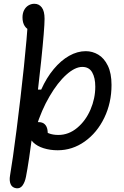

<svg xmlns="http://www.w3.org/2000/svg" viewBox="-20 -785 660 1018"><path d="M134.8 -79.2Q134.8 -97.2 141.1 -110.2Q147.3 -123.3 158.8 -130.4Q170.2 -137.5 184.5 -137.5Q205.3 -137.5 216.8 -126.7Q228.3 -115.8 231.5 -97.3Q234.7 -78.8 231.7 -55.3H191V-104L193.2 -102.5Q216.8 -87 238.4 -78.2Q260 -69.5 289.5 -69.5Q344.2 -69.5 389.2 -107.1Q434.3 -144.7 459.8 -203.9Q485.2 -263.2 485.2 -325.3Q485.2 -372.7 468.7 -401.4Q452.2 -430.2 416.3 -430.2Q377.7 -430.2 331.7 -388.9Q285.7 -347.7 242.8 -274.4Q199.8 -201.2 171.5 -109.7H134.7L162.3 -310H198.5Q226.5 -372.7 264.8 -418.6Q303 -464.5 346.7 -489.1Q390.3 -513.7 434.7 -513.7Q470.2 -513.7 501.2 -495.2Q532.3 -476.7 551.8 -436.6Q571.3 -396.5 571.3 -334.7Q571.3 -239.8 532.9 -160.4Q494.5 -81 429.1 -34.7Q363.7 11.7 285.8 11.7Q246 11.7 211.6 1Q177.2 -9.7 156 -30.2Q134.8 -50.7 134.8 -79.2ZM33.2 145.8Q46.8 67.3 68.2 -99.6Q89.5 -266.5 106.8 -431.2Q124 -595.8 127.7 -676.2L147.2 -620.5Q122.5 -628.8 110.9 -647Q99.3 -665.2 99.3 -692.5Q99.3 -715.2 108 -731.6Q116.7 -748 131.2 -756.5Q145.7 -765 162 -765Q186.7 -765 201.5 -745.5Q216.3 -726 216.3 -685.2Q216.3 -634.2 198.1 -460.1Q179.8 -286 156.1 -103.7Q132.3 78.7 117.7 152.2Q112 181.5 99.2 198.8Q86.3 216.2 65.5 213Q44.2 209.8 36.3 191.3Q28.5 172.8 33.2 145.8Z"/></svg>

Font: Monaspace Radon Var
Style: Regular
Weight: 400
Designer: Riley Cran and the Lettermatic Team
Version: Version 1.000 (Monaspace Radon Var)